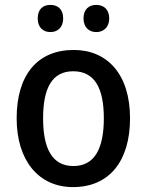

<svg xmlns="http://www.w3.org/2000/svg" viewBox="-20 -754 599 784"><path d="M134 -679C134 -642 156 -623 186 -623C215 -623 238 -642 238 -679C238 -717 215 -734 186 -734C156 -734 134 -717 134 -679ZM321 -679C321 -642 344 -623 373 -623C402 -623 426 -642 426 -679C426 -717 402 -734 373 -734C344 -734 321 -717 321 -679ZM511 -271C511 -451 418 -550 281 -550C132 -550 48 -447 48 -271C48 -97 139 10 278 10C427 10 511 -97 511 -271ZM156 -271C156 -395 193 -463 279 -463C366 -463 404 -395 404 -271C404 -147 366 -76 280 -76C193 -76 156 -147 156 -271Z"/></svg>

Font: Noto Sans Bengali SemiCondensed Medium
Style: Regular
Weight: 500
Width: 4
Designer: Joana Ranito - Universal Thirst; Jelle Bosma - Monotype Design Team
Foundry: Universal Thirst ehf.
Version: Version 3.000